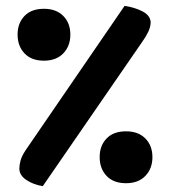

<svg xmlns="http://www.w3.org/2000/svg" viewBox="-20 -628 580 655"><path d="M405 -608Q439 -603 465.5 -589.5Q492 -576 494 -553Q494 -537 486 -520Q478 -503 465 -485L126 7Q94 2 70 -14Q46 -30 46 -53Q46 -65 50 -80Q54 -95 67 -115ZM220 -510Q220 -471 196 -446Q172 -421 130 -421Q87 -421 63.5 -446Q40 -471 40 -510Q40 -549 63.5 -573.5Q87 -598 130 -598Q172 -598 196 -573.5Q220 -549 220 -510ZM500 -92Q500 -53 476 -28Q452 -3 410 -3Q367 -3 343.5 -28Q320 -53 320 -92Q320 -131 343.5 -155.5Q367 -180 410 -180Q452 -180 476 -155.5Q500 -131 500 -92Z"/></svg>

Font: Baloo Bhaijaan
Style: Regular
Weight: 400
Designer: Devika Bhansali and Ek Type
Foundry: Ek Type
Version: Version 1.443;PS 1.000;hotconv 16.6.51;makeotf.lib2.5.65220;